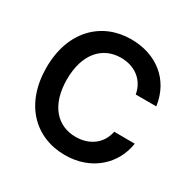

<svg xmlns="http://www.w3.org/2000/svg" viewBox="-164 -900 1072 1074"><g transform="rotate(30 372.0 -363.5)"><path d="M694.2 -481.9C671.9 -643.5 547.6 -737.2 386.4 -737.2C196.4 -737.2 53.3 -598.7 53.3 -363.6C53.3 -128.9 194.6 9.9 386.4 9.9C559.3 9.9 674 -101.9 694.2 -240.8L561.4 -241.5C544.7 -156.2 475.1 -108.3 388.1 -108.3C270.2 -108.3 185.7 -196.7 185.7 -363.6C185.7 -527.7 269.5 -619 388.5 -619C476.9 -619 546.2 -568.9 561.4 -481.9Z"/></g></svg>

Font: RA Gorm Semi Bold
Style: Regular
Weight: 600
Designer: Rasmus Andersson
Foundry: rsms
Version: Version 3.000;hotconv 1.0.109;makeotfexe 2.5.65596